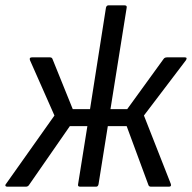

<svg xmlns="http://www.w3.org/2000/svg" viewBox="-34 -703 723 723"><path d="M-7 0Q-12 0 -13.5 -3.5Q-15 -7 -11 -11L171 -268L79 -476Q75 -487 86 -487H154Q162 -487 164 -480L240 -292H305L365 -674Q367 -683 375 -683H434Q445 -683 443 -674L382 -292H445L582 -481Q586 -487 595 -487H662Q673 -487 666 -476L508 -268L609 -11Q613 0 602 0H535Q527 0 525 -6L443 -228H372L337 -9Q335 0 328 0H268Q258 0 260 -9L295 -228H229L75 -6Q71 0 63 0Z"/></svg>

Font: Sofia Sans Semi Condensed
Style: Italic
Weight: 400
Italic angle: -9°
Designer: Botio Nikoltchev, Ani Petrova
Foundry: lettersoup
Version: Version 4.101